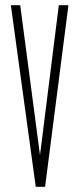

<svg xmlns="http://www.w3.org/2000/svg" viewBox="-20 -721 305 741"><path d="M118 0 22 -700V-701H58L149 -11L119 0ZM119 0 207 -701H244V-700L154 0Z"/></svg>

Font: Foldit ExtraLight
Style: Regular
Weight: 250
Version: Version 1.003